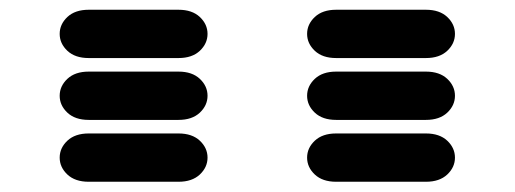

<svg xmlns="http://www.w3.org/2000/svg" viewBox="-20 -881 1040 388"><path d="M159.2 -513.7H340.8Q368.2 -513.7 383.8 -528.3Q399.4 -543 399.4 -562.5Q399.4 -582 383.8 -596.7Q368.2 -611.3 340.8 -611.3H159.2Q131.8 -611.3 116.2 -596.7Q100.6 -582 100.6 -562.5Q100.6 -543 116.2 -528.3Q131.8 -513.7 159.2 -513.7ZM659.2 -513.7H840.8Q868.2 -513.7 883.8 -528.3Q899.4 -543 899.4 -562.5Q899.4 -582 883.8 -596.7Q868.2 -611.3 840.8 -611.3H659.2Q631.8 -611.3 616.2 -596.7Q600.6 -582 600.6 -562.5Q600.6 -543 616.2 -528.3Q631.8 -513.7 659.2 -513.7ZM159.2 -638.7H340.8Q368.2 -638.7 383.8 -653.3Q399.4 -668 399.4 -687.5Q399.4 -707 383.8 -721.7Q368.2 -736.3 340.8 -736.3H159.2Q131.8 -736.3 116.2 -721.7Q100.6 -707 100.6 -687.5Q100.6 -668 116.2 -653.3Q131.8 -638.7 159.2 -638.7ZM659.2 -638.7H840.8Q868.2 -638.7 883.8 -653.3Q899.4 -668 899.4 -687.5Q899.4 -707 883.8 -721.7Q868.2 -736.3 840.8 -736.3H659.2Q631.8 -736.3 616.2 -721.7Q600.6 -707 600.6 -687.5Q600.6 -668 616.2 -653.3Q631.8 -638.7 659.2 -638.7ZM159.2 -763.7H340.8Q368.2 -763.7 383.8 -778.3Q399.4 -793 399.4 -812.5Q399.4 -832 383.8 -846.7Q368.2 -861.3 340.8 -861.3H159.2Q131.8 -861.3 116.2 -846.7Q100.6 -832 100.6 -812.5Q100.6 -793 116.2 -778.3Q131.8 -763.7 159.2 -763.7ZM659.2 -763.7H840.8Q868.2 -763.7 883.8 -778.3Q899.4 -793 899.4 -812.5Q899.4 -832 883.8 -846.7Q868.2 -861.3 840.8 -861.3H659.2Q631.8 -861.3 616.2 -846.7Q600.6 -832 600.6 -812.5Q600.6 -793 616.2 -778.3Q631.8 -763.7 659.2 -763.7Z"/></svg>

Font: Sixtyfour Convergence
Style: Regular
Weight: 400
Designer: Jens Kutilek
Foundry: Jens Kutilek
Version: Version 2.001